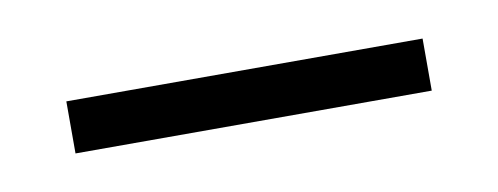

<svg xmlns="http://www.w3.org/2000/svg" viewBox="-24 -342 358 138"><g transform="rotate(-10 155.0 -273.0)"><path d="M25 -254H285V-292H25Z"/></g></svg>

Font: Noto Serif Devanagari ExtraLight
Style: Regular
Weight: 200
Designer: Universal Thirst, Indian Type Foundry and the Monotype Design Team
Foundry: Monotype Imaging Inc.
Version: Version 2.004